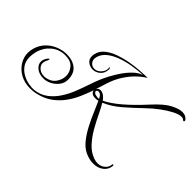

<svg xmlns="http://www.w3.org/2000/svg" viewBox="-111 -911 1353 1353"><g transform="rotate(45 566.0 -234.0)"><path d="M199 57Q143 57 100.5 33.5Q58 10 34 -28.5Q10 -67 10 -111Q10 -122 12 -134Q14 -146 17 -157Q30 -202 60 -233Q90 -264 130.5 -280.5Q171 -297 213 -297Q270 -297 307.5 -267.5Q345 -238 345 -176Q345 -142 324.5 -115.5Q304 -89 274.5 -74Q245 -59 217 -59Q171 -59 145 -81Q119 -103 119 -131Q119 -146 126 -160Q140 -187 149 -187Q151 -187 151 -184Q151 -178 141 -158Q135 -146 135 -133Q135 -109 156 -91Q177 -73 208 -73Q211 -73 214.5 -73Q218 -73 222 -74Q269 -81 293 -114.5Q317 -148 317 -185Q317 -223 291 -253.5Q265 -284 211 -284Q150 -284 107 -248Q64 -212 48 -156Q44 -141 42 -127Q40 -113 40 -100Q40 -54 61.5 -25Q83 4 114 20Q145 36 176 41Q207 46 226 44Q281 38 321 8.5Q361 -21 389.5 -64Q418 -107 437.5 -155.5Q457 -204 472 -249Q487 -294 500 -326Q512 -356 532 -394Q552 -432 577.5 -469Q603 -506 632.5 -534Q662 -562 695 -573Q642 -570 590 -561Q538 -552 493.5 -535.5Q449 -519 417.5 -494Q386 -469 375 -434Q374 -428 372.5 -422.5Q371 -417 371 -412Q371 -390 385.5 -375.5Q400 -361 421 -361Q449 -361 469.5 -384Q490 -407 490 -431V-434Q490 -438 489 -438.5Q488 -439 488 -440Q488 -445 491 -445Q493 -445 496 -440.5Q499 -436 498 -430Q495 -389 470 -369Q445 -349 416 -349Q389 -349 367.5 -365.5Q346 -382 346 -413Q346 -424 349 -436Q358 -474 390.5 -500Q423 -526 468 -542Q513 -558 560.5 -566.5Q608 -575 648.5 -578Q689 -581 712.5 -581.5Q736 -582 732 -581Q731 -581 711 -567.5Q691 -554 662 -525.5Q633 -497 603.5 -452Q574 -407 554 -343Q548 -325 542.5 -306Q537 -287 530 -267Q539 -286 559 -286Q588 -286 614 -255Q616 -252 618 -249.5Q620 -247 622 -244Q673 -268 736.5 -322Q800 -376 875 -458Q944 -534 993.5 -559.5Q1043 -585 1074 -585Q1100 -585 1113.5 -575Q1127 -565 1130 -560Q1132 -557 1132 -552Q1132 -545 1126 -545Q1121 -545 1118 -549Q1111 -557 1095 -557Q1070 -557 1032 -537.5Q994 -518 951.5 -486.5Q909 -455 871 -418Q812 -361 752.5 -309.5Q693 -258 630 -232Q649 -201 671 -154.5Q693 -108 721 -59Q749 -10 785.5 30Q822 70 870 87Q880 90 889 92Q898 94 906 94Q940 94 963 74Q986 54 987 27Q987 22 992 22Q994 22 996.5 24Q999 26 998 29Q995 69 964 93Q933 117 888 117Q848 117 807 98Q768 80 736.5 40Q705 0 680 -48.5Q655 -97 635.5 -143.5Q616 -190 601 -222Q586 -219 570 -219Q548 -219 536 -230.5Q524 -242 526 -253L527 -256Q511 -209 490 -160.5Q469 -112 438 -69.5Q407 -27 363.5 4.5Q320 36 259 50Q243 54 228 55.5Q213 57 199 57ZM580 -234Q583 -234 587 -234Q591 -234 595 -235Q594 -238 592.5 -240.5Q591 -243 589 -245Q582 -259 573.5 -264Q565 -269 557 -269Q540 -269 540 -255Q540 -249 549 -242.5Q558 -236 580 -234Z"/></g></svg>

Font: Gwendolyn
Style: Regular
Weight: 400
Designer: Robert E. Leuschke
Foundry: Robert E. Leuschke
Version: Version 1.010; ttfautohint (v1.8.3)